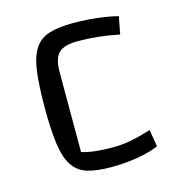

<svg xmlns="http://www.w3.org/2000/svg" viewBox="-84 -583 621 667"><g transform="rotate(-15 226.5 -250.0)"><path d="M237 9Q183 9 150 -1.5Q117 -12 98.5 -40.5Q80 -69 73 -119.5Q66 -170 66 -250Q66 -331 73 -381.5Q80 -432 98.5 -460Q117 -488 150.5 -498.5Q184 -509 237 -509Q263 -509 291 -507Q319 -505 346.5 -501Q374 -497 397 -491L385 -428Q347 -436 310.5 -440Q274 -444 238 -444Q187 -444 167.5 -424.5Q148 -405 148 -357V-69Q187 -56 260 -56Q291 -56 321.5 -61.5Q352 -67 398 -81L408 -20Q376 -6 330.5 1.5Q285 9 237 9Z"/></g></svg>

Font: Changa ExtraLight Light
Style: Regular
Weight: 300
Version: Version 3.002; ttfautohint (v1.8.2)